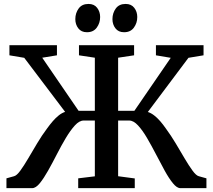

<svg xmlns="http://www.w3.org/2000/svg" viewBox="-20 -978 1107 998"><path d="M13.5 0V-51L53 -62Q67 -65.5 85.5 -90.8Q104 -116 126 -153.5Q148 -191 172.8 -232.5Q197.5 -274 224.5 -310Q239.5 -331 254.8 -348.5Q270 -366 285.8 -378.5Q301.5 -391 318.5 -396.5L106 -677.5L29 -690.5V-743H276V-690.5L199.5 -678L388.5 -402H473V-678L390.5 -690.5V-743H677V-690.5L594 -678V-402H678.5L867.5 -677.5L790.5 -690.5V-743H1038V-690.5L959.5 -677.5L748.5 -396Q765.5 -390.5 781.5 -378Q797.5 -365.5 812.8 -348Q828 -330.5 842.5 -309.5Q869 -273.5 893.8 -232Q918.5 -190.5 940.5 -153.2Q962.5 -116 981 -90.8Q999.5 -65.5 1013.5 -62L1053 -51V0H917.5Q899.5 0 878.8 -25.5Q858 -51 836 -91Q814 -131 790.8 -176Q767.5 -221 744.2 -260.8Q721 -300.5 697.5 -326Q674 -351.5 651.5 -351.5H594V-62L680.5 -50.5V0H386.5V-51L473 -61.5V-351.5H415Q392.5 -351.5 369.2 -326Q346 -300.5 322.2 -260.8Q298.5 -221 275.5 -176Q252.5 -131 230 -91Q207.5 -51 186.8 -25.5Q166 0 147 0ZM431.5 -810.5Q402.5 -810.5 387 -830.8Q371.5 -851 371.5 -878.5Q371.5 -910 388.8 -933.8Q406 -957.5 439.5 -957.5H440.5Q469.5 -957.5 485 -937.2Q500.5 -917 500.5 -889.5Q500.5 -858.5 483 -834.5Q465.5 -810.5 432.5 -810.5ZM624.5 -810.5Q595.5 -810.5 580 -830.8Q564.5 -851 564.5 -878.5Q564.5 -910 581.8 -933.8Q599 -957.5 632.5 -957.5H633.5Q662.5 -957.5 678 -937.2Q693.5 -917 693.5 -889.5Q693.5 -858.5 676 -834.5Q658.5 -810.5 625.5 -810.5Z"/></svg>

Font: Merriweather 28pt SemiBold
Style: Regular
Weight: 600
Version: Version 2.100